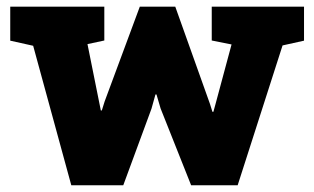

<svg xmlns="http://www.w3.org/2000/svg" viewBox="-20 -548 929 568"><path d="M428.2 -226.6 344.7 0H190.9L78.1 -412.6L10.3 -427.7V-528.3H288.6V-428.2L238.8 -417.5L272.9 -248L278.3 -221.2H281.2L289.6 -248L393.6 -528.3H498.5L601.1 -240.7L608.4 -217.3H611.3L617.7 -240.7L665 -416.5L606.4 -428.2V-528.3H879.4V-427.7L815.9 -413.6L683.1 0H545.4L455.1 -227.1L442.9 -268.6H439.9Z"/></svg>

Font: Battambang Black
Style: Regular
Weight: 900
Designer: Danh Hong
Version: Version 8.002; ttfautohint (v1.8.3)